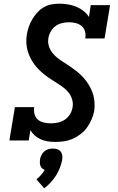

<svg xmlns="http://www.w3.org/2000/svg" viewBox="-20 -763 640 1043"><path d="M281 8Q260 8 240 5Q220 2 202 -6Q184 -14 169.5 -26.5Q155 -39 145 -56L136 0H31L61 -181H166Q163 -162 167.5 -143.5Q172 -125 185.5 -113.5Q199 -102 217.5 -97.5Q236 -93 255 -93Q275 -93 294.5 -97Q314 -101 331.5 -112.5Q349 -124 360 -142Q371 -160 374 -179Q378 -201 372 -222Q366 -243 353.5 -259Q341 -275 324.5 -287.5Q308 -300 290.5 -311Q273 -322 256 -333Q239 -344 222.5 -357Q206 -370 191.5 -384.5Q177 -399 165 -415.5Q153 -432 144 -450.5Q135 -469 129.5 -489.5Q124 -510 123 -532Q122 -554 126 -576Q129 -597 136.5 -618Q144 -639 155.5 -658.5Q167 -678 182.5 -695Q198 -712 217.5 -723.5Q237 -735 259 -739Q281 -743 302 -743Q326 -743 349.5 -739Q373 -735 394 -726.5Q415 -718 433 -704Q451 -690 463 -671L473 -735H578L548 -554H443Q447 -573 442 -591.5Q437 -610 423.5 -621.5Q410 -633 392 -637.5Q374 -642 354 -642Q336 -642 317 -637.5Q298 -633 282 -621.5Q266 -610 256 -592.5Q246 -575 243 -557Q239 -535 245 -514.5Q251 -494 263.5 -477.5Q276 -461 292 -448.5Q308 -436 325.5 -425Q343 -414 360 -402.5Q377 -391 393 -378.5Q409 -366 423.5 -351.5Q438 -337 450 -320.5Q462 -304 471.5 -285.5Q481 -267 486.5 -247.5Q492 -228 493.5 -206Q495 -184 492 -162Q488 -138 478 -115Q468 -92 453.5 -71.5Q439 -51 418.5 -35Q398 -19 375 -9Q352 1 328 4.5Q304 8 281 8ZM220 260 178 211Q191 201 202.5 188Q214 175 223 160Q215 157 209 151.5Q203 146 200 138.5Q197 131 196.5 122Q196 113 197 104Q199 92 205 80Q211 68 220.5 59.5Q230 51 242.5 47.5Q255 44 267 44Q280 44 291 47.5Q302 51 309 59.5Q316 68 318 80Q320 92 318 104Q314 126 305.5 148Q297 170 284.5 190Q272 210 255.5 228Q239 246 220 260Z"/></svg>

Font: Iosevka Slab Extended Oblique
Style: Bold
Weight: 700
Width: 7
Italic angle: -9°
Monospace: yes
Designer: Belleve Invis
Foundry: Belleve Invis
Version: Version 11.1.1; ttfautohint (v1.8.3)